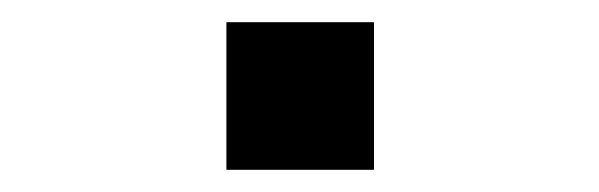

<svg xmlns="http://www.w3.org/2000/svg" viewBox="-20 -427 540 173"><path d="M184 -274V-407H317V-274Z"/></svg>

Font: Iosevka Fuck
Style: Regular
Weight: 400
Monospace: yes
Designer: Belleve Invis
Foundry: Belleve Invis
Version: Version 28.0.7; ttfautohint (v1.8.3)